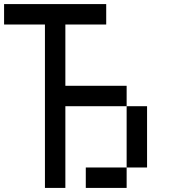

<svg xmlns="http://www.w3.org/2000/svg" viewBox="-20 -920 840 940"><path d="M0 -800V-900H500V-800H300V-500H600V-400H300V0H200V-800ZM400 0V-100H600V0ZM600 -100V-400H700V-100Z"/></svg>

Font: Galmuri9 Regular
Style: Regular
Weight: 400
Designer: Lee Minseo (quiple)
Version: Version 2.399;hotconv 1.1.1;makeotfexe 2.6.0 DEVELOPMENT